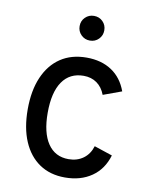

<svg xmlns="http://www.w3.org/2000/svg" viewBox="-82 -770 664 843"><g transform="rotate(10 250.0 -348.5)"><path d="M265 12Q199 12 151.5 -20.2Q104 -52.5 78.5 -112.2Q53 -172 53 -255Q53 -338.5 79 -398.5Q105 -458.5 153.2 -490.8Q201.5 -523 269 -523Q335 -523 381 -492.5Q427 -462 448 -404L366 -374Q353.5 -407 328.8 -424.5Q304 -442 270 -442Q208 -442 175 -394Q142 -346 142 -255Q142 -166 174.5 -118Q207 -70 267 -70Q305.5 -70 332.8 -90Q360 -110 371 -146L452 -119Q433.5 -56 384.5 -22Q335.5 12 265 12ZM269 -599Q246 -599 230 -615Q214 -631 214 -654Q214 -677.5 230 -693.2Q246 -709 269 -709Q292.5 -709 308.2 -693.2Q324 -677.5 324 -654Q324 -631 308.2 -615Q292.5 -599 269 -599Z"/></g></svg>

Font: Undotted
Style: Regular
Weight: 400
Designer: Delve Withrington, Dave Bailey, Thomas Jockin
Foundry: Delve Fonts LLC
Version: Version 4.000